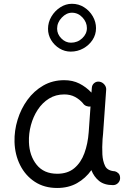

<svg xmlns="http://www.w3.org/2000/svg" viewBox="-20 -938 679 988"><path d="M561.5 14.6Q516.6 14.6 490 -6.8Q463.4 -28.3 450.2 -62.5Q420.4 -20.5 376.5 4.4Q332.5 29.3 273.9 29.3Q208 29.3 159.4 -2.4Q110.8 -34.2 83.7 -88.1Q56.6 -142.1 54.7 -207.5Q53.2 -265.6 70.6 -322Q87.9 -378.4 121.3 -424.3Q154.8 -470.2 202.6 -497.8Q250.5 -525.4 310.5 -525.4Q354 -525.4 388.4 -508.1Q422.9 -490.7 450.7 -461.4L452.6 -486.3Q453.6 -501.5 465.1 -510.7Q476.6 -520 491.7 -517.6Q506.3 -515.6 516.8 -503.4Q527.3 -491.2 526.4 -476.6L510.3 -248.5Q509.3 -235.4 507.8 -222.2Q506.3 -202.6 506.1 -181.4Q505.9 -160.2 506.8 -143.1Q508.8 -108.9 520.8 -84Q532.7 -59.1 571.3 -56.6Q581.1 -54.2 589.4 -46.1Q597.7 -38.1 598.1 -22Q598.1 -6.8 587.4 3.9Q576.7 14.6 561.5 14.6ZM274.4 -43.9Q328.1 -43.9 362.3 -72.5Q396.5 -101.1 414.3 -149.7Q432.1 -198.2 436.5 -258.3L445.8 -390.1Q435.1 -388.2 424.1 -392.6Q413.1 -397 406.7 -406.7Q390.1 -426.3 366.2 -439.2Q342.3 -452.1 310.5 -452.1Q266.6 -452.1 232.2 -430.7Q197.8 -409.2 174.3 -373.5Q150.9 -337.9 139.2 -294.4Q127.4 -251 128.9 -206.5Q131.3 -136.7 168.5 -90.3Q205.6 -43.9 274.4 -43.9ZM474.1 -793Q474.1 -759.8 456.1 -732.4Q438 -705.1 408.4 -688.7Q378.9 -672.4 343.8 -672.4Q313 -672.4 286.4 -688.5Q259.8 -704.6 243.4 -731.4Q227.1 -758.3 227.1 -789.6Q227.1 -823.2 244.6 -852.8Q262.2 -882.3 290.3 -900.4Q318.4 -918.5 350.1 -918.5Q384.8 -918.5 412.8 -900.6Q440.9 -882.8 457.5 -854Q474.1 -825.2 474.1 -793ZM427.2 -793.5Q427.2 -823.7 404.5 -848.1Q381.8 -872.6 350.1 -872.6Q321.8 -872.6 297.9 -847.4Q273.9 -822.3 273.9 -790.5Q273.9 -762.2 295.7 -740.2Q317.4 -718.3 345.2 -718.3Q378.9 -718.3 403.1 -741Q427.2 -763.7 427.2 -793.5Z"/></svg>

Font: Mikhak-DS2-FD Regular
Style: Regular
Weight: 400
Designer: Amin Abedi
Version: Version 3.4